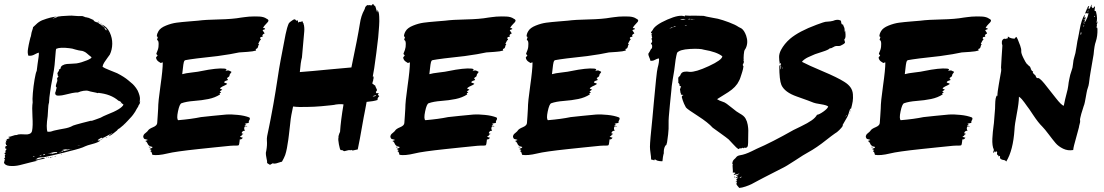

<svg xmlns="http://www.w3.org/2000/svg" viewBox="-33 -748 5463 950"><path d="M461 -634.3Q461.9 -636.2 459 -636.2Q460 -635.2 461 -634.3ZM418.1 -657.1Q419 -656.2 420 -656.2Q420 -657.1 418.1 -657.1ZM424.8 -652.4Q423.8 -653.3 422.9 -654.3Q423.8 -653.3 424.8 -652.4ZM440 -642.9 438.1 -643.8Q438.1 -643.8 440 -642.9ZM459 -637.1H457.1Q457.1 -637.1 459 -636.2ZM427.6 -652.4H426.7Q426.7 -652.4 427.6 -651.4ZM408.6 -660Q406.7 -661.9 405.7 -661Q406.7 -661 408.6 -660ZM661 -243.8H661.9Q661.9 -244.8 661.9 -245.7ZM662.9 -248.6Q662.9 -248.6 662.9 -246.7H661.9ZM562.9 -240Q562.9 -239 566.7 -235.7Q570.5 -232.4 570.5 -231.4Q569.5 -232.4 567.1 -234.8Q564.8 -237.1 563.8 -237.1ZM486.7 -607.6Q487.6 -607.6 486.7 -608.6Q486.7 -608.6 486.7 -607.6ZM489.5 -607.6Q486.7 -607.6 486.7 -610.5Q488.6 -609.5 489.5 -607.6ZM457.1 -637.1H455.2Q454.3 -638.1 453.3 -639Q452.4 -640 451.4 -641Q458.1 -641 457.1 -637.1ZM493.3 -601.9Q490.5 -601.9 491.4 -604.8Q494.3 -603.8 493.3 -601.9ZM491.4 -605.7Q491.4 -605.7 490.5 -605.7L489.5 -606.7Q489.5 -604.8 491.4 -605.7ZM221 30.5H221.9V28.6Q219 28.6 213.3 30.5Q216.2 34.3 221 30.5ZM227.6 27.6Q227.6 27.6 226.7 28.6V29.5Q228.6 29.5 229.5 29.5V28.6Q228.6 27.6 227.6 27.6ZM206.7 30.5Q206.7 30.5 205.7 30.5Q204.8 31.4 204.8 32.4Q204.8 32.4 210.5 31.4V30.5Q209.5 29.5 208.6 30Q207.6 30.5 206.7 30.5ZM241.9 26.7Q237.1 27.6 236.2 25.7Q241 25.7 244.8 23.8L242.9 24.8ZM268.6 18.1Q273.3 18.1 274.3 17.1L271.4 16.2ZM468.6 -630.5 469.5 -629.5Q471.4 -628.6 471.4 -626.7Q469.5 -626.7 468.6 -630.5ZM464.8 -632.4Q469.5 -632.4 468.6 -630.5Q465.7 -628.6 464.8 -632.4ZM442.9 -641.9Q442.9 -641.9 443.8 -641ZM195.2 32.4Q196.2 33.3 198.6 32.4Q201 31.4 201.9 31.4Q201 30.5 199 30.5Q196.2 32.4 195.2 32.4ZM441 -642.9Q441 -642.9 442.9 -641.9ZM460 -55.2Q479 -64.8 480 -63.8Q469.5 -57.1 460 -55.2ZM488.6 -64.8Q494.3 -70.5 499 -70.5Q495.2 -66.7 488.6 -64.8ZM560 -110.5 561 -111.4H559Q559 -111.4 559 -110.5ZM582.9 -129.5Q582.9 -130.5 583.8 -130.5Q583.8 -130.5 582.9 -129.5ZM587.6 -133.3H588.6Q588.6 -134.3 587.6 -134.3ZM579 -124.8Q579 -125.7 579 -126.7H578.1Q578.1 -126.7 579 -124.8ZM584.8 -131.4H585.7Q585.7 -131.4 585.7 -132.4ZM-8.6 12.4Q-15.2 11.4 -7.6 7.6Q-5.7 6.7 -3.8 5.7Q-4.8 3.8 -5.7 5.7Q-6.7 0 -6.2 -1.4Q-5.7 -2.9 -3.3 -6.2Q-1 -9.5 0 -11.4Q-1 -12.4 -3.8 -11.4Q-3.8 -11.4 -3.8 -12.4Q-3.8 -13.3 -4.8 -13.3Q-6.7 -13.3 -8.6 -16.2Q-3.8 -19 -7.6 -21.9Q1 -26.7 1.9 -30.5H-2.9Q-3.8 -38.1 -4.8 -38.1Q-6.7 -41 -5.7 -42.4Q-4.8 -43.8 -1.9 -42.9Q-1.9 -45.7 -4.8 -52.4Q-1.9 -52.4 0 -52.9Q1.9 -53.3 2.9 -55.2Q-1 -57.1 -1 -59Q0 -59 4.8 -60.5Q9.5 -61.9 12.4 -63.3Q15.2 -64.8 16.2 -65.7Q7.6 -67.6 9.5 -71.4Q15.2 -70.5 29 -75.7Q42.9 -81 49.5 -80Q57.1 -83.8 70 -83.8Q82.9 -83.8 93.8 -82.9Q104.8 -81.9 114.3 -86.2Q123.8 -90.5 125.7 -101Q130.5 -124.8 127.6 -171.4Q124.8 -218.1 128.6 -241Q126.7 -253.3 129.5 -287.6Q132.4 -321.9 138.1 -355.2Q143.8 -388.6 148.6 -397.1Q149.5 -409.5 152.9 -431Q156.2 -452.4 158.1 -467.1Q160 -481.9 159 -487.6Q151.4 -485.7 141.9 -480.5Q132.4 -475.2 125.2 -473.3Q118.1 -471.4 107.6 -472.4Q104.8 -479 104.3 -487.6Q103.8 -496.2 105.7 -506.7Q107.6 -517.1 109 -525.7Q110.5 -534.3 113.3 -545.2Q116.2 -556.2 117.1 -561Q120 -566.7 121.4 -577.1Q122.9 -587.6 124.8 -592.4Q131.4 -611.4 130.5 -613.3Q134.3 -616.2 143.3 -625.2Q152.4 -634.3 159.5 -639Q166.7 -643.8 175.2 -647.6Q222.9 -665.7 249.5 -665.7Q241.9 -664.8 226.7 -656.2Q230.5 -656.2 241 -660Q251.4 -663.8 252.4 -665.7Q264.8 -668.6 309.5 -670.5Q319 -671.4 338.6 -669.5Q358.1 -667.6 369.5 -668.6Q375.2 -669.5 383.8 -665.2Q392.4 -661 398.1 -661.9V-661Q402.9 -661.9 430.5 -648.6Q428.6 -645.7 435.7 -641.9Q442.9 -638.1 447.6 -637.1Q447.6 -638.1 446.2 -639Q444.8 -640 443.8 -641Q446.7 -639 453.8 -633.8Q461 -628.6 465.7 -625.7L466.7 -627.6Q467.6 -621.9 471.9 -621.4Q476.2 -621 476.2 -618.1Q476.2 -618.1 473.3 -618.1Q476.2 -617.1 482.9 -610Q489.5 -602.9 489.5 -600Q489.5 -600 488.6 -600Q490.5 -600 492.4 -597.1Q492.4 -599 492.4 -601Q493.3 -601 498.1 -597.1Q494.3 -604.8 483.8 -614.3Q483.8 -614.3 483.8 -613.3Q483.8 -612.4 482.9 -612.4Q484.8 -613.3 486.7 -610.5Q486.7 -610.5 484.8 -609.5L483.8 -610.5L482.9 -612.4Q481 -611.4 479 -613.3Q480 -613.3 480 -615.2L481.9 -613.3Q481.9 -614.3 481.9 -615.2Q481.9 -615.2 481.9 -615.2H482.9Q482.9 -615.2 481.9 -616.2Q481.9 -616.2 481 -616.2Q480 -615.2 478.1 -615.7Q476.2 -616.2 476.2 -618.1Q478.1 -618.1 481 -616.2Q474.3 -621.9 471.4 -626.7Q497.1 -615.2 510 -587.6Q522.9 -560 522.4 -531Q521.9 -501.9 510.5 -478.1Q506.7 -472.4 498.1 -461Q489.5 -449.5 482.9 -439Q476.2 -428.6 474.3 -418.1Q483.8 -410.5 506.7 -401.9Q529.5 -393.3 546.7 -385.7Q581.9 -367.6 601.9 -350.5Q617.1 -338.1 623.8 -331.9Q630.5 -325.7 640 -312.9Q649.5 -300 653.3 -287.6Q658.1 -274.3 659 -266.7Q660 -259 659 -252.4Q658.1 -245.7 658.1 -241.9H660Q660 -238.1 657.1 -233.3Q654.3 -228.6 652.4 -225.7Q650.5 -222.9 651.4 -221.9Q647.6 -217.1 643.3 -209Q639 -201 635.7 -195.2Q632.4 -189.5 625.2 -180Q618.1 -170.5 609.5 -161.9L599 -150.5Q588.6 -139 574.3 -126.2Q560 -113.3 552.4 -109.5L551.4 -108.6Q547.6 -105.7 546.7 -102.9Q520 -80 504.8 -73.3Q506.7 -79 514.3 -81L508.6 -80Q522.9 -87.6 524.8 -90.5Q518.1 -87.6 507.1 -81.4Q496.2 -75.2 486.2 -70Q476.2 -64.8 468.6 -63.8Q472.4 -62.9 472.4 -66.7Q463.8 -65.7 450.5 -55.2Q453.3 -55.2 458.1 -55.2V-54.3Q452.4 -55.2 449.5 -49.5Q459 -53.3 463.8 -53.3V-52.4Q452.4 -42.9 424.8 -35.7Q397.1 -28.6 387.6 -23.8Q370.5 -14.3 310.5 0Q295.2 4.8 235.7 18.6Q176.2 32.4 176.2 30.5Q156.2 29.5 146.7 39Q143.8 39 142.9 39V40Q151.4 41.9 167.1 36.7Q182.9 31.4 190.5 34.3Q182.9 39 165.2 41.4Q147.6 43.8 141 46.7Q156.2 46.7 156.2 47.6Q147.6 47.6 119 55.2Q90.5 62.9 64.8 69Q39 75.2 14.8 72.9Q-9.5 70.5 -13.3 56.2Q-12.4 54.3 -11.9 51.9Q-11.4 49.5 -11 48.1Q-10.5 46.7 -10 43.8Q-9.5 41 -8.6 39Q-10.5 39 -12.4 38.1Q-12.4 36.2 -11 34.8Q-9.5 33.3 -8.6 31.9Q-7.6 30.5 -6.7 30.5Q-11.4 29.5 -7.6 26.7Q-12.4 21.9 -4.8 16.2Q-10.5 16.2 -8.6 12.4ZM504.8 -585.7Q504.8 -586.7 502.9 -588.6Q502.9 -585.7 504.8 -585.7ZM-5.7 2.9Q-4.8 3.8 -3.8 3.8ZM-3.8 1Q-2.9 1 -2.9 1.9Q-2.9 1.9 -3.8 1ZM96.2 45.7V44.8Q98.1 43.8 99 44.8Q98.1 46.7 96.2 45.7ZM109.5 43.8V42.9Q110.5 41.9 110.5 42.9Q111.4 44.8 109.5 43.8ZM116.2 49.5V48.6L121 49.5Q119 50.5 116.2 49.5ZM123.8 41Q122.9 42.9 121 43.8Q118.1 42.9 119 40ZM119 27.6Q121 26.7 123.8 26.7Q121.9 28.6 119 27.6ZM124.8 41Q125.7 41 129.5 40Q129.5 40 134.3 39Q136.2 40 136.2 41Q127.6 48.6 124.8 41ZM129.5 26.7Q136.2 28.6 138.1 23.8Q136.2 24.8 133.3 24.8Q129.5 25.7 129.5 26.7ZM138.1 41V39H141Q141 41 138.1 41ZM160 21.9Q154.3 23.8 152.4 23.8Q155.2 20 160 21ZM163.8 22.9Q165.7 21.9 169 21Q172.4 20 174.3 18.1Q164.8 18.1 162.9 22.9ZM458.1 -291.4 455.2 -292.4Q456.2 -291.4 458.1 -290.5ZM352.4 -666.7Q357.1 -667.6 361 -666.7Q357.1 -663.8 352.4 -665.7ZM307.6 -667.6Q313.3 -669.5 317.1 -668.6V-667.6Q312.4 -667.6 307.6 -667.6ZM295.2 -665.7Q298.1 -670.5 304.8 -668.6Q301.9 -663.8 295.2 -665.7ZM291.4 -667.6Q292.4 -668.6 293.3 -667.6Q293.3 -665.7 291.4 -666.7ZM281 -665.7H282.9Q281 -661 276.2 -664.8Q277.1 -664.8 278.6 -665.2Q280 -665.7 281 -665.7ZM269.5 -664.8 271.4 -663.8Q270.5 -663.8 269.5 -662.9ZM220 -654.3 225.7 -655.2Q225.7 -654.3 221.9 -653.3Q218.1 -652.4 217.1 -653.3ZM181 20Q181.9 19 183.8 19Q185.7 19 187.6 19Q190.5 18.1 190.5 17.1Q182.9 11.4 180 20ZM192.4 16.2Q191.4 16.2 190.5 15.2Q194.3 13.3 199 14.3Q196.2 16.2 192.4 16.2ZM245.7 7.6Q244.8 9.5 241.9 9.5Q245.7 10.5 249.5 7.6V6.7Q251.4 6.7 250.5 5.7Q240 0 201.9 14.3Q216.2 10.5 223.8 11.4Q223.8 12.4 223.8 13.3Q226.7 13.3 235.7 10.5Q244.8 7.6 245.7 7.6ZM218.1 7.6Q219 3.8 225.7 5.7Q222.9 8.6 218.1 7.6ZM237.1 2.9Q237.1 1 240 1.9ZM254.3 4.8Q257.1 4.8 259 5.7L258.1 6.7Q257.1 7.6 256.2 7.6Q255.2 7.6 254.3 4.8ZM254.3 0Q260 -3.8 265.7 -2.9V-1.9Q263.8 -1.9 260.5 -0.5Q257.1 1 254.3 0ZM256.2 3.8Q256.2 -1 266.7 0Q263.8 5.7 256.2 3.8ZM261 5.7Q261.9 5.7 262.9 5.7L263.8 6.7Q263.8 6.7 267.6 3.8Q263.8 2.9 261 5.7ZM285.7 -6.7Q285.7 -5.7 281 -3.3Q276.2 -1 271.9 0.5Q267.6 1.9 266.7 2.9Q269.5 2.9 279 1.9Q280 0 276.2 0Q294.3 -1.9 296.2 -3.8H298.1Q314.3 -7.6 315.2 -8.6Q311.4 -9.5 308.6 -9.5Q308.6 -8.6 310.5 -8.6Q306.7 -9.5 301.4 -8.1Q296.2 -6.7 292.4 -5.7Q288.6 -4.8 287.6 -4.8Q287.6 -4.8 293.3 -6.7Q299 -8.6 300 -10.5Q282.9 -9.5 271.4 -3.8Q273.3 -3.8 278.1 -5.2Q282.9 -6.7 285.7 -6.7ZM317.1 -8.6Q320 -9.5 321 -10.5Q318.1 -11.4 316.2 -9.5Q317.1 -9.5 317.1 -8.6ZM329.5 -14.3Q326.7 -11.4 322.9 -12.4Q325.7 -16.2 329.5 -14.3ZM329.5 -18.1Q327.6 -17.1 326.7 -18.1Q327.6 -20 329.5 -19ZM335.2 -19H333.3Q334.3 -21.9 337.1 -21Q336.2 -20 335.2 -19ZM346.7 -19Q343.8 -17.1 341 -18.1Q342.9 -21 346.7 -20ZM365.7 -28.6Q362.9 -28.6 357.6 -27.1Q352.4 -25.7 350.5 -25.7Q352.4 -25.7 354.8 -25.7Q357.1 -25.7 360.5 -27.1Q363.8 -28.6 365.7 -28.6ZM380 -32.4Q375.2 -29.5 370.5 -30.5Q374.3 -34.3 380 -32.4ZM388.6 -31.4H386.7Q387.6 -34.3 389.5 -32.4ZM400 -35.2H399Q399 -37.1 401 -37.1Q401 -37.1 401 -37.1ZM405.7 -41H403.8Q404.8 -43.8 408.6 -42.9Q407.6 -42.9 405.7 -41ZM420 -41.9Q419 -41.9 417.1 -41Q415.2 -40 413.3 -41Q413.3 -41.9 415.2 -42.9Q412.4 -41.9 412.4 -44.8Q414.3 -44.8 418.1 -44.8Q417.1 -43.8 416.2 -43.8Q418.1 -43.8 421 -43.8ZM424.8 -46.7Q423.8 -47.6 421 -44.8Q422.9 -44.8 424.8 -46.7ZM433.3 -49.5 430.5 -47.6Q430.5 -47.6 431.4 -49.5Q428.6 -47.6 425.7 -47.6Q427.6 -49.5 429.5 -49.5Q431.4 -49.5 433.3 -50.5Q435.2 -51.4 436.2 -52.4Q438.1 -51.4 440 -51.4Q435.2 -49.5 433.3 -49.5ZM497.1 -181Q568.6 -208.6 578.1 -230.5Q575.2 -231.4 564.8 -241.9Q565.7 -241.9 566.7 -241.9Q563.8 -244.8 561 -246.7H560Q558.1 -247.6 556.7 -248.6Q555.2 -249.5 553.3 -249.5Q515.2 -282.9 451.4 -288.6Q452.4 -287.6 452.4 -286.7Q443.8 -289.5 428.1 -292.4Q412.4 -295.2 404.8 -298.1Q395.2 -301 380 -298.6Q364.8 -296.2 352.4 -290.5Q342.9 -291.4 323.8 -287.6Q304.8 -283.8 289 -279.5Q273.3 -275.2 258.1 -274.8Q242.9 -274.3 241 -281.9Q241 -281.9 241 -282.9Q241 -283.8 241.9 -284.8Q241 -285.7 240 -285.7Q239 -285.7 238.1 -286.7Q240 -287.6 241.9 -293.3Q243.8 -299 245.2 -306.2Q246.7 -313.3 247.6 -315.2Q244.8 -316.2 243.8 -319Q242.9 -321.9 243.8 -325.7Q244.8 -329.5 245.7 -332.9Q246.7 -336.2 248.1 -340Q249.5 -343.8 249.5 -345.7Q251.4 -345.7 251.4 -347.6Q249.5 -348.6 249.5 -349.5Q250.5 -350.5 251.4 -351.4Q248.6 -352.4 249.5 -355.2Q251.4 -357.1 252.4 -357.1Q247.6 -359 248.6 -361Q249.5 -362.9 253.3 -365.7L256.2 -369.5Q254.3 -371.4 251.4 -377.1Q253.3 -378.1 253.3 -379Q249.5 -382.9 252.4 -388.6Q255.2 -394.3 259 -399Q258.1 -401.9 258.1 -402.9Q258.1 -403.8 261.9 -405.7L266.7 -408.6Q266.7 -419 276.7 -424.8Q286.7 -430.5 298.1 -431.4Q309.5 -432.4 325.2 -432.9Q341 -433.3 345.7 -434.3Q369.5 -438.1 397.1 -449.5Q398.1 -449.5 403.8 -452.4Q409.5 -455.2 414.3 -458.1Q419 -461 420 -464.8Q416.2 -467.6 408.1 -474.3Q400 -481 395.2 -485.2Q390.5 -489.5 381.9 -493.3Q373.3 -497.1 366.7 -497.1Q357.1 -498.1 340 -502.9Q323.8 -508.6 310.5 -509.5Q264.8 -515.2 245.7 -506.7Q243.8 -505.7 242.9 -495.2Q242.9 -493.3 237.1 -426.7Q235.2 -405.7 226.2 -359Q217.1 -312.4 217.1 -306.7L215.2 -294.3Q213.3 -282.9 211.4 -266.2Q209.5 -249.5 209.5 -240Q205.7 -229.5 204.8 -204.3Q203.8 -179 202.9 -173.3Q194.3 -116.2 201.9 -96.2Q207.6 -96.2 211.4 -96.2Q215.2 -96.2 216.7 -96.7Q218.1 -97.1 220.5 -97.6Q222.9 -98.1 224.3 -98.6Q225.7 -99 229.5 -100.5Q233.3 -101.9 239 -102.9Q247.6 -104.8 261.4 -107.6Q275.2 -110.5 284.8 -111.9Q294.3 -113.3 306.7 -117.1Q319 -121 328.6 -126.7Q335.2 -129.5 374.8 -140Q414.3 -150.5 416.2 -150.5Q420 -148.6 441.4 -157.1Q462.9 -165.7 464.8 -165.7Q476.2 -172.4 497.1 -181ZM256.2 -358.1Q253.3 -358.1 252.4 -359Q255.2 -359 256.2 -358.1Z M1268.6 -609.5Q1278.1 -609.5 1279 -604.8Q1279 -603.8 1276.7 -602.9Q1274.3 -601.9 1271 -601Q1267.6 -600 1266.7 -599Q1265.7 -598.1 1271.4 -590.5Q1278.1 -582.9 1274.3 -581Q1269.5 -581 1264.8 -573.3Q1267.6 -569.5 1266.7 -567.6Q1265.7 -565.7 1263.3 -565.7Q1261 -565.7 1257.6 -564.8Q1254.3 -563.8 1253.3 -561.9H1257.1L1255.2 -560L1253.3 -557.1Q1254.3 -556.2 1255.7 -556.2Q1257.1 -556.2 1258.1 -552.4Q1252.4 -548.6 1244.8 -531.4L1249.5 -528.6Q1245.7 -526.7 1244.8 -521Q1243.8 -515.2 1241.4 -511Q1239 -506.7 1232.4 -505.7Q1232.4 -501.9 1234.3 -498.1Q1220 -493.3 1191.4 -491.4Q1162.9 -489.5 1150.5 -488.6Q1112.4 -480 1042.9 -470.5Q1026.7 -468.6 996.2 -465.2Q965.7 -461.9 941.9 -459Q918.1 -456.2 907.6 -454.3Q903.8 -453.3 896.2 -452.4Q888.6 -451.4 884.8 -450.5Q881 -449.5 879 -446.7Q874.3 -441 868.6 -381Q883.8 -385.7 917.6 -389.5Q951.4 -393.3 961.9 -396.2Q1041 -412.4 1078.1 -408.6Q1090.5 -406.7 1086.7 -401Q1084.8 -398.1 1081.9 -396.2Q1097.1 -402.9 1104.8 -396.2Q1111.4 -394.3 1111.9 -392.4Q1112.4 -390.5 1110 -388.1Q1107.6 -385.7 1105.2 -381.9Q1102.9 -378.1 1102.9 -375.2Q1102.9 -371.4 1100 -369Q1097.1 -366.7 1094.8 -365.2Q1092.4 -363.8 1090.5 -361.9Q1088.6 -360 1091.4 -359Q1097.1 -352.4 1093.3 -351.4Q1089.5 -350.5 1082.9 -347.6Q1076.2 -344.8 1076.2 -340Q1078.1 -338.1 1085.7 -336.2Q1093.3 -334.3 1089.5 -331.4Q1084.8 -327.6 1067.6 -320Q1056.2 -313.3 1055.7 -311Q1055.2 -308.6 1066.7 -304.8L1061 -300Q1060 -300 1058.1 -298.6Q1056.2 -297.1 1054.3 -296.2Q1054.3 -295.2 1057.6 -293.3Q1061 -291.4 1061 -289.5Q1060 -289.5 1058.6 -289Q1057.1 -288.6 1055.2 -287.6L1053.3 -286.7Q1054.3 -284.8 1055.2 -282.9Q1056.2 -281.9 1056.2 -281Q1031.4 -264.8 998.6 -258.1Q965.7 -251.4 927.1 -248.6Q888.6 -245.7 864.8 -237.1Q855.2 -233.3 847.6 -196.7Q840 -160 848.6 -153.3Q915.2 -159 961 -168.6Q970.5 -169.5 1019 -174.8Q1067.6 -180 1088.1 -181.4Q1108.6 -182.9 1142.9 -179.5Q1177.1 -176.2 1201 -166.7Q1203.8 -163.8 1203.3 -160Q1202.9 -156.2 1201 -153.8Q1199 -151.4 1198.1 -147.6Q1197.1 -143.8 1198.1 -140Q1181 -137.1 1178.1 -135.2Q1181.9 -134.3 1185.7 -133.3Q1184.8 -132.4 1181.9 -131.4Q1176.2 -127.6 1176.7 -127.1Q1177.1 -126.7 1182.4 -125.7Q1187.6 -124.8 1191.4 -123.8Q1188.6 -121.9 1179 -122.9Q1171.4 -113.3 1179 -101Q1166.7 -101.9 1162.9 -90.5Q1162.9 -88.6 1163.3 -88.1Q1163.8 -87.6 1166.7 -87.1Q1169.5 -86.7 1171.4 -85.7Q1171.4 -84.8 1166.7 -82.9Q1161.9 -81 1162.9 -77.1L1155.2 -72.4L1154.3 -70.5Q1157.1 -70.5 1161 -68.6Q1166.7 -66.7 1168.6 -66.7L1167.6 -65.7Q1162.9 -57.1 1153.3 -58.1Q1153.3 -54.3 1152.4 -48.6Q1150.5 -32.4 1148.6 -30Q1146.7 -27.6 1136.2 -27.6Q1132.4 -27.6 1123.8 -27.6Q1115.2 -27.6 1106.7 -26.7Q1079 -23.8 1026.7 -18.6Q974.3 -13.3 949.5 -10.5Q832.4 1.9 795.2 11.4Q747.6 22.9 721 18.1Q720 17.1 719.5 13.3Q719 9.5 717.1 5.7Q715.2 1.9 711.4 1Q710.5 -1.9 717.1 -5.7Q716.2 -6.7 711.9 -8.1Q707.6 -9.5 707.1 -10Q706.7 -10.5 708.1 -11.4Q709.5 -12.4 711.9 -13.3Q714.3 -14.3 716.7 -15.2Q719 -16.2 720.5 -17.6Q721.9 -19 721 -21Q711.4 -22.9 705.7 -26.7Q700 -30.5 698.6 -34.8Q697.1 -39 693.8 -43.8Q690.5 -48.6 686.7 -49.5Q684.8 -50.5 688.6 -51.4Q690.5 -52.4 693.3 -53.3Q699 -55.2 698.1 -55.2Q697.1 -57.1 689 -58.6Q681 -60 680 -61.9Q674.3 -69.5 676.2 -75.7Q678.1 -81.9 681.4 -85.2Q684.8 -88.6 691 -93.3Q697.1 -98.1 700 -102.9Q704.8 -110.5 724.3 -118.6Q743.8 -126.7 744.8 -139Q744.8 -145.7 747.1 -172.4Q749.5 -199 749.5 -210.5Q749.5 -244.8 761 -323.8Q772.4 -402.9 772.4 -439Q770.5 -440 766.2 -437.6Q761.9 -435.2 761 -437.1Q753.3 -441.9 750 -444.3Q746.7 -446.7 743.3 -451.4Q740 -456.2 739 -462.9Q739 -464.8 742.9 -468.6Q746.7 -472.4 746.7 -474.3L744.8 -476.2Q742.9 -477.1 741.4 -479.5Q740 -481.9 741 -483.8L747.6 -501Q752.4 -514.3 751.9 -531.4Q751.4 -548.6 744.8 -549.5Q743.8 -550.5 744.3 -552.4Q744.8 -554.3 746.2 -558.6Q747.6 -562.9 747.6 -563.8Q747.6 -565.7 745.2 -566.7Q742.9 -567.6 742.9 -569.5Q743.8 -581.9 751.4 -594.3Q761 -610.5 788.1 -621.4Q815.2 -632.4 840 -635.7Q864.8 -639 901 -641.9Q937.1 -644.8 946.7 -645.7Q982.9 -650.5 1050.5 -651.9Q1118.1 -653.3 1160 -661Q1167.6 -661.9 1177.6 -663.3Q1187.6 -664.8 1199.5 -665.7Q1211.4 -666.7 1224.8 -666.7Q1238.1 -666.7 1249.5 -666.2Q1261 -665.7 1270.5 -662.9Q1280 -660 1284.8 -656.2Q1293.3 -652.4 1294.8 -648.6Q1296.2 -644.8 1292.9 -640Q1289.5 -635.2 1284.8 -631Q1280 -626.7 1275.2 -620.5Q1270.5 -614.3 1268.6 -609.5ZM712.4 -20Q709.5 -21.9 706.7 -21.9Q703.8 -21.9 702.9 -21Q702.9 -20 703.8 -19Q704.8 -18.1 705.7 -19Q711.4 -19 712.4 -20Z M1843.8 -272.4Q1833.3 -262.9 1835.2 -253.3Q1815.2 -246.7 1781 -243.8Q1779 -233.3 1776.2 -217.6Q1773.3 -201.9 1770.5 -187.6Q1767.6 -173.3 1766.7 -168.6Q1743.8 -37.1 1737.1 -8.6Q1735.2 -8.6 1727.6 -6.7Q1720 -4.8 1714.8 -3.8Q1709.5 -2.9 1707.6 -4.8Q1706.7 -7.6 1705.7 -6.2Q1704.8 -4.8 1703.8 -4.8Q1702.9 -4.8 1700 -4.8Q1695.2 -5.7 1690.5 -4.8Q1685.7 -3.8 1679 -1.9Q1672.4 0 1670.5 0Q1668.6 0 1665.2 -2.4Q1661.9 -4.8 1660.5 -5.2Q1659 -5.7 1656.2 -5.2Q1653.3 -4.8 1652.4 -5.7Q1648.6 -8.6 1643.8 -33.8Q1639 -59 1641.9 -67.6Q1641 -71.4 1642.9 -78.1Q1644.8 -83.8 1646.7 -89.5L1649.5 -95.2Q1653.3 -153.3 1666.7 -231.4Q1661 -231.4 1659 -232.4Q1657.1 -232.4 1653.3 -232.4Q1649.5 -232.4 1643.8 -232.4Q1638.1 -232.4 1633.3 -231.4Q1628.6 -230.5 1626.7 -230.5Q1626.7 -229.5 1604.3 -227.1Q1581.9 -224.8 1556.7 -222.4Q1531.4 -220 1521.9 -220Q1513.3 -220 1490.5 -219Q1467.6 -218.1 1450 -218.6Q1432.4 -219 1417.1 -221Q1411.4 -196.2 1408.6 -179Q1405.7 -165.7 1401.9 -127.6Q1398.1 -89.5 1396.2 -78.1Q1396.2 -76.2 1393.3 -55.7Q1390.5 -35.2 1386.7 -15.2Q1382.9 4.8 1378.1 19Q1373.3 32.4 1361.9 52.4Q1361 51.4 1351.9 54.8Q1342.9 58.1 1333.3 60.5Q1323.8 62.9 1315.2 60Q1315.2 61 1309.5 63.8Q1303.8 66.7 1302.9 67.6Q1301 65.7 1295.7 63.3Q1290.5 61 1289 58.1Q1287.6 55.2 1288.6 49.5Q1287.6 45.7 1286.2 38.1Q1284.8 30.5 1284.3 27.6Q1283.8 24.8 1282.9 19Q1281.9 13.3 1282.4 8.1Q1282.9 2.9 1284.8 -3.8Q1289.5 -30.5 1287.6 -52.4Q1286.7 -61.9 1289 -75.2Q1291.4 -88.6 1295.2 -105.2Q1299 -121.9 1300 -128.6Q1301.9 -138.1 1306.2 -160Q1310.5 -181.9 1314.3 -203.3Q1318.1 -224.8 1320 -234.3Q1328.6 -283.8 1330.5 -296.2Q1331.4 -299 1340 -356.7Q1348.6 -414.3 1355.2 -448.6L1380 -578.1L1387.6 -609.5Q1393.3 -627.6 1395.7 -631.9Q1398.1 -636.2 1405.7 -641.9Q1419 -652.4 1424.8 -652.4Q1427.6 -652.4 1430 -649Q1432.4 -645.7 1434.3 -645.7Q1438.1 -645.7 1440 -647.6L1441 -646.7Q1441 -641 1441.9 -637.1Q1441.9 -636.2 1443.8 -637.1Q1445.7 -638.1 1448.1 -639.5Q1450.5 -641 1451.4 -640Q1453.3 -639 1456.7 -640.5Q1460 -641.9 1461.9 -642.4Q1463.8 -642.9 1464.8 -641Q1464.8 -636.2 1467.6 -633.3Q1470.5 -630.5 1469.5 -626.7Q1470.5 -625.7 1471 -623.3Q1471.4 -621 1472.4 -612.4Q1473.3 -603.8 1472.4 -592.4Q1466.7 -532.4 1461 -463.8Q1454.3 -440 1450.5 -391.4Q1502.9 -395.2 1600.5 -404.8Q1698.1 -414.3 1705.7 -414.3Q1737.1 -563.8 1747.6 -630.5Q1753.3 -670.5 1769.5 -699Q1772.4 -704.8 1773.3 -709.5Q1774.3 -715.2 1783.8 -722.9Q1784.8 -723.8 1786.2 -722.4Q1787.6 -721 1788.6 -721.9Q1790.5 -722.9 1793.8 -722.9Q1797.1 -722.9 1800.5 -721.9Q1803.8 -721 1806.2 -721.9Q1808.6 -722.9 1809.5 -724.8V-727.6Q1815.2 -730.5 1818.1 -719Q1819 -719 1821.9 -721Q1824.8 -717.1 1832.4 -688.6L1834.3 -687.6Q1834.3 -689.5 1833.8 -693.3Q1833.3 -697.1 1833.3 -698.1Q1838.1 -695.2 1840.5 -686.7Q1842.9 -678.1 1843.3 -665.7Q1843.8 -653.3 1843.8 -643.3Q1843.8 -633.3 1842.9 -621.4Q1841.9 -609.5 1841.9 -607.6Q1841 -578.1 1829 -485.7Q1817.1 -393.3 1811.4 -369.5Q1815.2 -369.5 1815.7 -368.6Q1816.2 -367.6 1815.7 -365.7Q1815.2 -363.8 1814.8 -362.4Q1814.3 -361 1815.2 -357.1Q1813.3 -355.2 1813.3 -352.9Q1813.3 -350.5 1812.4 -350.5Q1814.3 -349.5 1813.3 -347.6Q1812.4 -345.7 1811 -343.8Q1809.5 -341.9 1812.4 -340Q1808.6 -338.1 1807.6 -338.1Q1807.6 -337.1 1807.6 -336.2Q1809.5 -336.2 1814.8 -330.5Q1820 -324.8 1822.9 -325.7Q1823.8 -321.9 1825.7 -317.6Q1827.6 -313.3 1828.6 -311.4Q1829.5 -309.5 1831 -306.7Q1832.4 -303.8 1831.9 -302.4Q1831.4 -301 1831.4 -299L1826.7 -293.3L1827.6 -289.5Q1828.6 -285.7 1831 -286.7Q1833.3 -287.6 1840 -287.6Q1841 -284.8 1838.6 -282.4Q1836.2 -280 1837.1 -277.1Q1839 -278.1 1843.8 -272.4ZM1825.7 -273.3Q1829.5 -276.2 1827.6 -276.2H1824.8Q1815.2 -275.2 1810.5 -270.5L1820 -271.4Z M2491.4 -609.5Q2501 -609.5 2501.9 -604.8Q2501.9 -603.8 2499.5 -602.9Q2497.1 -601.9 2493.8 -601Q2490.5 -600 2489.5 -599Q2488.6 -598.1 2494.3 -590.5Q2501 -582.9 2497.1 -581Q2492.4 -581 2487.6 -573.3Q2490.5 -569.5 2489.5 -567.6Q2488.6 -565.7 2486.2 -565.7Q2483.8 -565.7 2480.5 -564.8Q2477.1 -563.8 2476.2 -561.9H2480L2478.1 -560L2476.2 -557.1Q2477.1 -556.2 2478.6 -556.2Q2480 -556.2 2481 -552.4Q2475.2 -548.6 2467.6 -531.4L2472.4 -528.6Q2468.6 -526.7 2467.6 -521Q2466.7 -515.2 2464.3 -511Q2461.9 -506.7 2455.2 -505.7Q2455.2 -501.9 2457.1 -498.1Q2442.9 -493.3 2414.3 -491.4Q2385.7 -489.5 2373.3 -488.6Q2335.2 -480 2265.7 -470.5Q2249.5 -468.6 2219 -465.2Q2188.6 -461.9 2164.8 -459Q2141 -456.2 2130.5 -454.3Q2126.7 -453.3 2119 -452.4Q2111.4 -451.4 2107.6 -450.5Q2103.8 -449.5 2101.9 -446.7Q2097.1 -441 2091.4 -381Q2106.7 -385.7 2140.5 -389.5Q2174.3 -393.3 2184.8 -396.2Q2263.8 -412.4 2301 -408.6Q2313.3 -406.7 2309.5 -401Q2307.6 -398.1 2304.8 -396.2Q2320 -402.9 2327.6 -396.2Q2334.3 -394.3 2334.8 -392.4Q2335.2 -390.5 2332.9 -388.1Q2330.5 -385.7 2328.1 -381.9Q2325.7 -378.1 2325.7 -375.2Q2325.7 -371.4 2322.9 -369Q2320 -366.7 2317.6 -365.2Q2315.2 -363.8 2313.3 -361.9Q2311.4 -360 2314.3 -359Q2320 -352.4 2316.2 -351.4Q2312.4 -350.5 2305.7 -347.6Q2299 -344.8 2299 -340Q2301 -338.1 2308.6 -336.2Q2316.2 -334.3 2312.4 -331.4Q2307.6 -327.6 2290.5 -320Q2279 -313.3 2278.6 -311Q2278.1 -308.6 2289.5 -304.8L2283.8 -300Q2282.9 -300 2281 -298.6Q2279 -297.1 2277.1 -296.2Q2277.1 -295.2 2280.5 -293.3Q2283.8 -291.4 2283.8 -289.5Q2282.9 -289.5 2281.4 -289Q2280 -288.6 2278.1 -287.6L2276.2 -286.7Q2277.1 -284.8 2278.1 -282.9Q2279 -281.9 2279 -281Q2254.3 -264.8 2221.4 -258.1Q2188.6 -251.4 2150 -248.6Q2111.4 -245.7 2087.6 -237.1Q2078.1 -233.3 2070.5 -196.7Q2062.9 -160 2071.4 -153.3Q2138.1 -159 2183.8 -168.6Q2193.3 -169.5 2241.9 -174.8Q2290.5 -180 2311 -181.4Q2331.4 -182.9 2365.7 -179.5Q2400 -176.2 2423.8 -166.7Q2426.7 -163.8 2426.2 -160Q2425.7 -156.2 2423.8 -153.8Q2421.9 -151.4 2421 -147.6Q2420 -143.8 2421 -140Q2403.8 -137.1 2401 -135.2Q2404.8 -134.3 2408.6 -133.3Q2407.6 -132.4 2404.8 -131.4Q2399 -127.6 2399.5 -127.1Q2400 -126.7 2405.2 -125.7Q2410.5 -124.8 2414.3 -123.8Q2411.4 -121.9 2401.9 -122.9Q2394.3 -113.3 2401.9 -101Q2389.5 -101.9 2385.7 -90.5Q2385.7 -88.6 2386.2 -88.1Q2386.7 -87.6 2389.5 -87.1Q2392.4 -86.7 2394.3 -85.7Q2394.3 -84.8 2389.5 -82.9Q2384.8 -81 2385.7 -77.1L2378.1 -72.4L2377.1 -70.5Q2380 -70.5 2383.8 -68.6Q2389.5 -66.7 2391.4 -66.7L2390.5 -65.7Q2385.7 -57.1 2376.2 -58.1Q2376.2 -54.3 2375.2 -48.6Q2373.3 -32.4 2371.4 -30Q2369.5 -27.6 2359 -27.6Q2355.2 -27.6 2346.7 -27.6Q2338.1 -27.6 2329.5 -26.7Q2301.9 -23.8 2249.5 -18.6Q2197.1 -13.3 2172.4 -10.5Q2055.2 1.9 2018.1 11.4Q1970.5 22.9 1943.8 18.1Q1942.9 17.1 1942.4 13.3Q1941.9 9.5 1940 5.7Q1938.1 1.9 1934.3 1Q1933.3 -1.9 1940 -5.7Q1939 -6.7 1934.8 -8.1Q1930.5 -9.5 1930 -10Q1929.5 -10.5 1931 -11.4Q1932.4 -12.4 1934.8 -13.3Q1937.1 -14.3 1939.5 -15.2Q1941.9 -16.2 1943.3 -17.6Q1944.8 -19 1943.8 -21Q1934.3 -22.9 1928.6 -26.7Q1922.9 -30.5 1921.4 -34.8Q1920 -39 1916.7 -43.8Q1913.3 -48.6 1909.5 -49.5Q1907.6 -50.5 1911.4 -51.4Q1913.3 -52.4 1916.2 -53.3Q1921.9 -55.2 1921 -55.2Q1920 -57.1 1911.9 -58.6Q1903.8 -60 1902.9 -61.9Q1897.1 -69.5 1899 -75.7Q1901 -81.9 1904.3 -85.2Q1907.6 -88.6 1913.8 -93.3Q1920 -98.1 1922.9 -102.9Q1927.6 -110.5 1947.1 -118.6Q1966.7 -126.7 1967.6 -139Q1967.6 -145.7 1970 -172.4Q1972.4 -199 1972.4 -210.5Q1972.4 -244.8 1983.8 -323.8Q1995.2 -402.9 1995.2 -439Q1993.3 -440 1989 -437.6Q1984.8 -435.2 1983.8 -437.1Q1976.2 -441.9 1972.9 -444.3Q1969.5 -446.7 1966.2 -451.4Q1962.9 -456.2 1961.9 -462.9Q1961.9 -464.8 1965.7 -468.6Q1969.5 -472.4 1969.5 -474.3L1967.6 -476.2Q1965.7 -477.1 1964.3 -479.5Q1962.9 -481.9 1963.8 -483.8L1970.5 -501Q1975.2 -514.3 1974.8 -531.4Q1974.3 -548.6 1967.6 -549.5Q1966.7 -550.5 1967.1 -552.4Q1967.6 -554.3 1969 -558.6Q1970.5 -562.9 1970.5 -563.8Q1970.5 -565.7 1968.1 -566.7Q1965.7 -567.6 1965.7 -569.5Q1966.7 -581.9 1974.3 -594.3Q1983.8 -610.5 2011 -621.4Q2038.1 -632.4 2062.9 -635.7Q2087.6 -639 2123.8 -641.9Q2160 -644.8 2169.5 -645.7Q2205.7 -650.5 2273.3 -651.9Q2341 -653.3 2382.9 -661Q2390.5 -661.9 2400.5 -663.3Q2410.5 -664.8 2422.4 -665.7Q2434.3 -666.7 2447.6 -666.7Q2461 -666.7 2472.4 -666.2Q2483.8 -665.7 2493.3 -662.9Q2502.9 -660 2507.6 -656.2Q2516.2 -652.4 2517.6 -648.6Q2519 -644.8 2515.7 -640Q2512.4 -635.2 2507.6 -631Q2502.9 -626.7 2498.1 -620.5Q2493.3 -614.3 2491.4 -609.5ZM1935.2 -20Q1932.4 -21.9 1929.5 -21.9Q1926.7 -21.9 1925.7 -21Q1925.7 -20 1926.7 -19Q1927.6 -18.1 1928.6 -19Q1934.3 -19 1935.2 -20Z M3098.1 -609.5Q3107.6 -609.5 3108.6 -604.8Q3108.6 -603.8 3106.2 -602.9Q3103.8 -601.9 3100.5 -601Q3097.1 -600 3096.2 -599Q3095.2 -598.1 3101 -590.5Q3107.6 -582.9 3103.8 -581Q3099 -581 3094.3 -573.3Q3097.1 -569.5 3096.2 -567.6Q3095.2 -565.7 3092.9 -565.7Q3090.5 -565.7 3087.1 -564.8Q3083.8 -563.8 3082.9 -561.9H3086.7L3084.8 -560L3082.9 -557.1Q3083.8 -556.2 3085.2 -556.2Q3086.7 -556.2 3087.6 -552.4Q3081.9 -548.6 3074.3 -531.4L3079 -528.6Q3075.2 -526.7 3074.3 -521Q3073.3 -515.2 3071 -511Q3068.6 -506.7 3061.9 -505.7Q3061.9 -501.9 3063.8 -498.1Q3049.5 -493.3 3021 -491.4Q2992.4 -489.5 2980 -488.6Q2941.9 -480 2872.4 -470.5Q2856.2 -468.6 2825.7 -465.2Q2795.2 -461.9 2771.4 -459Q2747.6 -456.2 2737.1 -454.3Q2733.3 -453.3 2725.7 -452.4Q2718.1 -451.4 2714.3 -450.5Q2710.5 -449.5 2708.6 -446.7Q2703.8 -441 2698.1 -381Q2713.3 -385.7 2747.1 -389.5Q2781 -393.3 2791.4 -396.2Q2870.5 -412.4 2907.6 -408.6Q2920 -406.7 2916.2 -401Q2914.3 -398.1 2911.4 -396.2Q2926.7 -402.9 2934.3 -396.2Q2941 -394.3 2941.4 -392.4Q2941.9 -390.5 2939.5 -388.1Q2937.1 -385.7 2934.8 -381.9Q2932.4 -378.1 2932.4 -375.2Q2932.4 -371.4 2929.5 -369Q2926.7 -366.7 2924.3 -365.2Q2921.9 -363.8 2920 -361.9Q2918.1 -360 2921 -359Q2926.7 -352.4 2922.9 -351.4Q2919 -350.5 2912.4 -347.6Q2905.7 -344.8 2905.7 -340Q2907.6 -338.1 2915.2 -336.2Q2922.9 -334.3 2919 -331.4Q2914.3 -327.6 2897.1 -320Q2885.7 -313.3 2885.2 -311Q2884.8 -308.6 2896.2 -304.8L2890.5 -300Q2889.5 -300 2887.6 -298.6Q2885.7 -297.1 2883.8 -296.2Q2883.8 -295.2 2887.1 -293.3Q2890.5 -291.4 2890.5 -289.5Q2889.5 -289.5 2888.1 -289Q2886.7 -288.6 2884.8 -287.6L2882.9 -286.7Q2883.8 -284.8 2884.8 -282.9Q2885.7 -281.9 2885.7 -281Q2861 -264.8 2828.1 -258.1Q2795.2 -251.4 2756.7 -248.6Q2718.1 -245.7 2694.3 -237.1Q2684.8 -233.3 2677.1 -196.7Q2669.5 -160 2678.1 -153.3Q2744.8 -159 2790.5 -168.6Q2800 -169.5 2848.6 -174.8Q2897.1 -180 2917.6 -181.4Q2938.1 -182.9 2972.4 -179.5Q3006.7 -176.2 3030.5 -166.7Q3033.3 -163.8 3032.9 -160Q3032.4 -156.2 3030.5 -153.8Q3028.6 -151.4 3027.6 -147.6Q3026.7 -143.8 3027.6 -140Q3010.5 -137.1 3007.6 -135.2Q3011.4 -134.3 3015.2 -133.3Q3014.3 -132.4 3011.4 -131.4Q3005.7 -127.6 3006.2 -127.1Q3006.7 -126.7 3011.9 -125.7Q3017.1 -124.8 3021 -123.8Q3018.1 -121.9 3008.6 -122.9Q3001 -113.3 3008.6 -101Q2996.2 -101.9 2992.4 -90.5Q2992.4 -88.6 2992.9 -88.1Q2993.3 -87.6 2996.2 -87.1Q2999 -86.7 3001 -85.7Q3001 -84.8 2996.2 -82.9Q2991.4 -81 2992.4 -77.1L2984.8 -72.4L2983.8 -70.5Q2986.7 -70.5 2990.5 -68.6Q2996.2 -66.7 2998.1 -66.7L2997.1 -65.7Q2992.4 -57.1 2982.9 -58.1Q2982.9 -54.3 2981.9 -48.6Q2980 -32.4 2978.1 -30Q2976.2 -27.6 2965.7 -27.6Q2961.9 -27.6 2953.3 -27.6Q2944.8 -27.6 2936.2 -26.7Q2908.6 -23.8 2856.2 -18.6Q2803.8 -13.3 2779 -10.5Q2661.9 1.9 2624.8 11.4Q2577.1 22.9 2550.5 18.1Q2549.5 17.1 2549 13.3Q2548.6 9.5 2546.7 5.7Q2544.8 1.9 2541 1Q2540 -1.9 2546.7 -5.7Q2545.7 -6.7 2541.4 -8.1Q2537.1 -9.5 2536.7 -10Q2536.2 -10.5 2537.6 -11.4Q2539 -12.4 2541.4 -13.3Q2543.8 -14.3 2546.2 -15.2Q2548.6 -16.2 2550 -17.6Q2551.4 -19 2550.5 -21Q2541 -22.9 2535.2 -26.7Q2529.5 -30.5 2528.1 -34.8Q2526.7 -39 2523.3 -43.8Q2520 -48.6 2516.2 -49.5Q2514.3 -50.5 2518.1 -51.4Q2520 -52.4 2522.9 -53.3Q2528.6 -55.2 2527.6 -55.2Q2526.7 -57.1 2518.6 -58.6Q2510.5 -60 2509.5 -61.9Q2503.8 -69.5 2505.7 -75.7Q2507.6 -81.9 2511 -85.2Q2514.3 -88.6 2520.5 -93.3Q2526.7 -98.1 2529.5 -102.9Q2534.3 -110.5 2553.8 -118.6Q2573.3 -126.7 2574.3 -139Q2574.3 -145.7 2576.7 -172.4Q2579 -199 2579 -210.5Q2579 -244.8 2590.5 -323.8Q2601.9 -402.9 2601.9 -439Q2600 -440 2595.7 -437.6Q2591.4 -435.2 2590.5 -437.1Q2582.9 -441.9 2579.5 -444.3Q2576.2 -446.7 2572.9 -451.4Q2569.5 -456.2 2568.6 -462.9Q2568.6 -464.8 2572.4 -468.6Q2576.2 -472.4 2576.2 -474.3L2574.3 -476.2Q2572.4 -477.1 2571 -479.5Q2569.5 -481.9 2570.5 -483.8L2577.1 -501Q2581.9 -514.3 2581.4 -531.4Q2581 -548.6 2574.3 -549.5Q2573.3 -550.5 2573.8 -552.4Q2574.3 -554.3 2575.7 -558.6Q2577.1 -562.9 2577.1 -563.8Q2577.1 -565.7 2574.8 -566.7Q2572.4 -567.6 2572.4 -569.5Q2573.3 -581.9 2581 -594.3Q2590.5 -610.5 2617.6 -621.4Q2644.8 -632.4 2669.5 -635.7Q2694.3 -639 2730.5 -641.9Q2766.7 -644.8 2776.2 -645.7Q2812.4 -650.5 2880 -651.9Q2947.6 -653.3 2989.5 -661Q2997.1 -661.9 3007.1 -663.3Q3017.1 -664.8 3029 -665.7Q3041 -666.7 3054.3 -666.7Q3067.6 -666.7 3079 -666.2Q3090.5 -665.7 3100 -662.9Q3109.5 -660 3114.3 -656.2Q3122.9 -652.4 3124.3 -648.6Q3125.7 -644.8 3122.4 -640Q3119 -635.2 3114.3 -631Q3109.5 -626.7 3104.8 -620.5Q3100 -614.3 3098.1 -609.5ZM2541.9 -20Q2539 -21.9 2536.2 -21.9Q2533.3 -21.9 2532.4 -21Q2532.4 -20 2533.3 -19Q2534.3 -18.1 2535.2 -19Q2541 -19 2541.9 -20Z M3656.2 -161Q3663.8 -147.6 3666.7 -130.5Q3669.5 -113.3 3669.5 -102.4Q3669.5 -91.4 3669 -70Q3668.6 -48.6 3668.6 -41Q3668.6 -24.8 3663.8 -20Q3659 -15.2 3650.5 -17.1Q3647.6 -18.1 3647.6 -16.2Q3647.6 -14.3 3646.7 -14.3Q3645.7 -14.3 3643.3 -15.7Q3641 -17.1 3640 -17.1Q3639 -17.1 3638.6 -15.2Q3638.1 -13.3 3636.2 -14.3Q3632.4 -15.2 3630.5 -13.8Q3628.6 -12.4 3627.6 -14.3Q3626.7 -15.2 3624.8 -12.4Q3622.9 -9.5 3621 -10.5Q3611.4 -15.2 3592.9 -36.2Q3574.3 -57.1 3572.4 -58.1Q3561 -67.6 3534.3 -86.7Q3507.6 -105.7 3493.3 -116.2Q3470.5 -141.9 3420 -174.3Q3369.5 -206.7 3362.9 -214.3Q3360 -217.1 3358.1 -221.9Q3351.4 -233.3 3345.2 -251.4Q3339 -269.5 3341 -270.5Q3341 -273.3 3343.3 -274.8Q3345.7 -276.2 3347.1 -276.7Q3348.6 -277.1 3347.6 -278.1Q3339 -280 3336.2 -280Q3335.2 -281 3336.2 -281.9Q3337.1 -282.9 3337.1 -284.8Q3335.2 -284.8 3334.3 -288.1Q3333.3 -291.4 3332.9 -297.1Q3332.4 -302.9 3331.4 -306.7Q3332.4 -306.7 3333.3 -311.4Q3334.3 -316.2 3337.1 -318.1Q3337.1 -320 3334.3 -321.4Q3331.4 -322.9 3330 -323.3Q3328.6 -323.8 3328.6 -324.8Q3330.5 -325.7 3328.6 -331.4Q3326.7 -337.1 3322.9 -337.1Q3323.8 -339 3323.3 -348.6Q3322.9 -358.1 3322.9 -360Q3322.9 -364.8 3325.2 -367.1Q3327.6 -369.5 3330 -371.4Q3332.4 -373.3 3333.3 -376.2Q3338.1 -390.5 3351.9 -392.9Q3365.7 -395.2 3379 -392.4Q3408.6 -390.5 3474.3 -421Q3540 -451.4 3541 -469.5Q3513.3 -491.4 3450.5 -501.9Q3431.4 -508.6 3380.5 -505.7Q3329.5 -502.9 3317.1 -486.7Q3309.5 -461 3302.9 -399Q3301 -387.6 3295.2 -352.9Q3289.5 -318.1 3288.6 -299Q3288.6 -297.1 3281.4 -227.6Q3274.3 -158.1 3275.2 -139Q3276.2 -110.5 3272.9 -83.3Q3269.5 -56.2 3267.6 -43.8L3263.8 -30.5Q3258.1 -28.6 3254.8 -18.1Q3251.4 -7.6 3251.4 1.9V10.5Q3249.5 15.2 3247.1 29.5Q3244.8 43.8 3244.8 49.5Q3241.9 50.5 3230 49Q3218.1 47.6 3213.3 43.8Q3207.6 40 3206.7 40.5Q3205.7 41 3204.8 43.8Q3203.8 46.7 3202.9 46.2Q3201.9 45.7 3201.9 44.8Q3201.9 42.9 3196.2 42.9Q3188.6 42.9 3188.6 39Q3188.6 28.6 3185.7 9.5Q3182.9 -9.5 3182.9 -21.9Q3182.9 -48.6 3195.2 -164.8Q3196.2 -175.2 3201.9 -238.6Q3207.6 -301.9 3212.9 -352.9Q3218.1 -403.8 3221 -412.4Q3229.5 -442.9 3227.6 -459Q3218.1 -458.1 3207.6 -451.9Q3197.1 -445.7 3184.8 -447.6Q3184.8 -453.3 3179.5 -464.3Q3174.3 -475.2 3175.2 -482.9Q3177.1 -485.7 3179 -488.6Q3181 -491.4 3182.4 -494.3Q3183.8 -497.1 3185.7 -501Q3188.6 -504.8 3188.6 -507.6L3190.5 -505.7Q3196.2 -514.3 3192.4 -527.6Q3190.5 -525.7 3190.5 -528.6Q3190.5 -528.6 3187.6 -531.4Q3194.3 -540 3193.8 -545.2Q3193.3 -550.5 3190.5 -555.2Q3189.5 -555.2 3191 -557.1Q3192.4 -559 3193.3 -561Q3195.2 -562.9 3192.4 -567.1Q3189.5 -571.4 3193.3 -576.2Q3192.4 -576.2 3192.4 -577.1Q3192.4 -578.1 3188.6 -577.1Q3187.6 -578.1 3189.5 -580Q3191.4 -581.9 3193.3 -583.3Q3195.2 -584.8 3194.3 -585.7L3192.4 -584.8Q3189.5 -584.8 3188.6 -584.8Q3185.7 -587.6 3196.2 -599Q3206.7 -623.8 3268.6 -651Q3330.5 -678.1 3355.2 -666.7Q3355.2 -670.5 3356.2 -671.4Q3371.4 -669.5 3407.6 -670.5Q3425.7 -670.5 3448.6 -669.5L3463.8 -665.7Q3478.1 -662.9 3495.7 -659.5Q3513.3 -656.2 3519 -655.2Q3541.9 -649.5 3573.8 -637.6Q3605.7 -625.7 3621.9 -614.3Q3628.6 -611.4 3635.2 -607.6Q3649.5 -598.1 3659 -571.4Q3670.5 -538.1 3657.1 -509.5L3652.4 -501.9Q3648.6 -497.1 3647.1 -477.6Q3645.7 -458.1 3646.7 -451.4L3645.7 -447.6Q3647.6 -445.7 3647.6 -442.4Q3647.6 -439 3646.7 -437.1Q3645.7 -435.2 3644.3 -432.4Q3642.9 -429.5 3641.9 -426.7L3645.7 -419L3644.8 -415.2Q3644.8 -411.4 3643.3 -406.2Q3641.9 -401 3640 -393.8Q3638.1 -386.7 3635.2 -378.6Q3632.4 -370.5 3630 -362.9Q3627.6 -355.2 3623.3 -347.6Q3619 -340 3615.2 -333.3Q3603.8 -317.1 3588.1 -304.8Q3572.4 -292.4 3549 -278.6Q3525.7 -264.8 3516.2 -258.1Q3515.2 -258.1 3515.2 -257.1Q3526.7 -249.5 3540 -245.7Q3553.3 -241.9 3562.9 -234.3Q3572.4 -227.6 3588.1 -214.8Q3603.8 -201.9 3610.5 -197.1Q3615.2 -193.3 3626.2 -187.1Q3637.1 -181 3644.3 -175.2Q3651.4 -169.5 3656.2 -161ZM3270.5 -617.1Q3269.5 -617.1 3267.1 -616.2Q3264.8 -615.2 3262.9 -615.2Q3267.6 -621 3270.5 -619ZM3388.6 -654.3 3387.6 -651.4 3393.3 -650.5Q3394.3 -655.2 3388.6 -654.3ZM3374.3 -654.3Q3371.4 -653.3 3370.5 -652.4H3382.9L3383.8 -653.3Q3381 -656.2 3374.3 -654.3ZM3337.1 -651.4 3332.4 -649.5Q3341 -647.6 3360 -653.3Q3354.3 -654.3 3349.5 -654.3ZM3293.3 -610.5Q3294.3 -611.4 3295.2 -613.3Q3290.5 -613.3 3278.1 -606.7Q3280 -606.7 3283.8 -608.1Q3287.6 -609.5 3289.5 -609.5ZM3305.7 -615.2Q3309.5 -616.2 3310.5 -618.1Q3307.6 -619 3303.3 -617.1Q3299 -615.2 3298.1 -613.3L3301.9 -614.3ZM3314.3 -616.2 3312.4 -617.1Q3313.3 -621.9 3321.9 -620Q3317.1 -615.2 3314.3 -616.2ZM3321.9 -646.7 3316.2 -648.6 3319 -649.5Q3321 -651.4 3323.8 -650.5L3330.5 -649.5Q3327.6 -647.6 3321.9 -646.7ZM3331.4 -630.5Q3340 -636.2 3354.3 -632.4L3346.7 -631.4Q3338.1 -630.5 3336.2 -629.5ZM3359 -621Q3364.8 -620 3363.8 -623.8L3359 -622.9L3354.3 -621ZM3364.8 -631.4 3368.6 -633.3Q3370.5 -633.3 3371 -633.3Q3371.4 -633.3 3373.8 -632.9Q3376.2 -632.4 3378.1 -632.4Q3376.2 -631.4 3372.9 -631Q3369.5 -630.5 3367.1 -630.5Q3364.8 -630.5 3364.8 -631.4ZM3381.9 -633.3 3388.6 -632.4Q3384.8 -631.4 3381.9 -633.3ZM3390.5 -633.3 3397.1 -632.4Q3390.5 -630.5 3390.5 -633.3ZM3395.2 -653.3 3401 -651.4Q3402.9 -651.4 3403.8 -652.4Z M4144.8 -342.9Q4164.8 -330.5 4175.2 -315.7Q4185.7 -301 4187.1 -281.4Q4188.6 -261.9 4186.2 -246.7Q4183.8 -231.4 4177.1 -206.7Q4176.2 -206.7 4177.1 -209.5Q4177.1 -209.5 4177.1 -210.5H4174.3Q4171.4 -204.8 4166.7 -188.6Q4161.9 -172.4 4157.1 -165.7Q4154.3 -160 4136.2 -129.5Q4136.2 -124.8 4138.1 -126.7Q4132.4 -117.1 4120 -104.8Q4107.6 -92.4 4098.1 -87.6Q4082.9 -77.1 4057.1 -56.7Q4031.4 -36.2 4009 -21Q3986.7 -5.7 3965.7 5.7Q3945.7 16.2 3901.4 45.7Q3857.1 75.2 3830.5 87.6Q3822.9 91.4 3746.7 130.5Q3741.9 132.4 3719.5 144.8Q3697.1 157.1 3685.7 162.9Q3674.3 168.6 3656.2 174.8Q3638.1 181 3624.8 181.9Q3622.9 180 3620 176.2Q3617.1 172.4 3615.2 170.5Q3613.3 168.6 3611.9 165.7Q3610.5 162.9 3611 159.5Q3611.4 156.2 3613.3 152.4Q3610.5 151.4 3606.7 153.3H3605.7L3613.3 149.5Q3614.3 147.6 3608.6 149.5Q3608.6 149.5 3606.7 149.5Q3607.6 148.6 3615.2 143.8Q3614.3 142.9 3612.4 142.9Q3608.6 141 3610.5 140Q3610.5 139 3612.9 136.7Q3615.2 134.3 3618.1 132.4L3620 131.4Q3619 129.5 3613.3 131.4L3607.6 133.3Q3604.8 130.5 3611.4 128.6Q3618.1 123.8 3620 121Q3616.2 121 3616.2 121.9Q3611.4 123.8 3608.6 121Q3609.5 120 3617.1 116.2Q3624.8 112.4 3625.7 110.5Q3623.8 110.5 3611.4 114.3Q3599 118.1 3597.1 118.1Q3597.1 115.2 3601.4 112.4Q3605.7 109.5 3605.7 108.6Q3604.8 104.8 3592.4 105.7Q3594.3 101.9 3592.4 85.2Q3590.5 68.6 3593.3 64.8L3592.4 63.8Q3592.4 63.8 3590.5 63.8Q3590.5 49.5 3598.1 41.9Q3601.9 39 3605.7 34.8Q3609.5 30.5 3611.4 28.1Q3613.3 25.7 3618.1 23.3Q3622.9 21 3629.5 20Q3641.9 18.1 3655.7 13.3Q3669.5 8.6 3688.1 -0.5Q3706.7 -9.5 3712.4 -12.4Q3783.8 -42.9 3893.3 -104.8Q3897.1 -106.7 3930.5 -122.9Q3963.8 -139 3982.9 -152.4Q4001.9 -165.7 4009.5 -180Q4020 -181 4041 -195.7Q4061.9 -210.5 4064.8 -221Q4058.1 -227.6 4028.1 -232.4Q3998.1 -237.1 3992.4 -240Q3977.1 -246.7 3909.5 -270.5Q3849.5 -291.4 3833.3 -327.6Q3822.9 -352.4 3822.9 -421.9L3824.8 -427.6Q3824.8 -427.6 3825.7 -421.9Q3826.7 -416.2 3828.1 -410.5Q3829.5 -404.8 3831.4 -404.8Q3828.6 -423.8 3827.6 -428.6Q3831.4 -428.6 3831.4 -425.7Q3831.4 -423.8 3831.4 -422.9V-432.4Q3828.6 -439 3827.6 -434.3Q3826.7 -431.4 3825.7 -430.5Q3821.9 -449.5 3821.9 -466.2Q3821.9 -482.9 3831.4 -501Q3847.6 -531.4 3876.2 -556.2Q3920 -593.3 4007.6 -625.7Q4046.7 -640 4050.5 -640Q4081 -641.9 4088.6 -644.8Q4110.5 -654.3 4125.7 -646.7Q4127.6 -645.7 4128.1 -643.8Q4128.6 -641.9 4129 -639Q4129.5 -636.2 4129.5 -634.3Q4131.4 -629.5 4131.9 -628.6Q4132.4 -627.6 4134.8 -627.1Q4137.1 -626.7 4139 -625.7Q4139 -621.9 4142.4 -615.7Q4145.7 -609.5 4145.7 -604.8L4146.7 -588.6Q4146.7 -590.5 4147.6 -592.4Q4148.6 -601.9 4149.5 -590.5Q4153.3 -560 4145.7 -554.3Q4143.8 -552.4 4144.8 -550Q4145.7 -547.6 4147.1 -542.9Q4148.6 -538.1 4147.6 -536.2Q4144.8 -531.4 4135.2 -526.7L4125.7 -521.9Q4123.8 -520 4113.8 -520.5Q4103.8 -521 4098.1 -519Q4095.2 -518.1 4090 -514.8Q4084.8 -511.4 4080.5 -510Q4076.2 -508.6 4072.4 -508.6Q4065.7 -501 4036.2 -491.9Q4006.7 -482.9 4000 -480Q3998.1 -479 3985.7 -473.8Q3973.3 -468.6 3964.3 -464.3Q3955.2 -460 3946.2 -453.3Q3937.1 -446.7 3935.2 -441.9Q3965.7 -425.7 4038.1 -395.2Q4110.5 -364.8 4144.8 -342.9ZM3834.3 -414.3V-419H3833.3Q3833.3 -415.2 3834.3 -414.3ZM3839 -406.7Q3840 -414.3 3836.2 -414.3Q3837.1 -409.5 3839 -406.7ZM3626.7 129.5Q3627.6 131.4 3629.5 131.4Q3631.4 131.4 3633.8 130Q3636.2 128.6 3636.2 125.7ZM4153.3 -173.3 4155.2 -175.2Q4156.2 -176.2 4156.2 -177.1L4154.3 -178.1Q4152.4 -172.4 4151.4 -171.4V-168.6V-169.5Q4153.3 -172.4 4153.3 -173.3ZM3602.9 125.7H3605.7L3603.8 126.7Q3602.9 127.6 3602.9 128.6Q3600 130.5 3599 129.5Q3598.1 128.6 3599 127.6ZM4172.4 -195.2 4174.3 -201.9H4176.2L4174.3 -198.1ZM4168.6 -184.8 4170.5 -188.6Q4170.5 -186.7 4169.5 -183.8ZM4173.3 -194.3Q4172.4 -194.3 4173.3 -193.3V-191.4Q4174.3 -193.3 4173.3 -194.3Z M4843.8 -609.5Q4853.3 -609.5 4854.3 -604.8Q4854.3 -603.8 4851.9 -602.9Q4849.5 -601.9 4846.2 -601Q4842.9 -600 4841.9 -599Q4841 -598.1 4846.7 -590.5Q4853.3 -582.9 4849.5 -581Q4844.8 -581 4840 -573.3Q4842.9 -569.5 4841.9 -567.6Q4841 -565.7 4838.6 -565.7Q4836.2 -565.7 4832.9 -564.8Q4829.5 -563.8 4828.6 -561.9H4832.4L4830.5 -560L4828.6 -557.1Q4829.5 -556.2 4831 -556.2Q4832.4 -556.2 4833.3 -552.4Q4827.6 -548.6 4820 -531.4L4824.8 -528.6Q4821 -526.7 4820 -521Q4819 -515.2 4816.7 -511Q4814.3 -506.7 4807.6 -505.7Q4807.6 -501.9 4809.5 -498.1Q4795.2 -493.3 4766.7 -491.4Q4738.1 -489.5 4725.7 -488.6Q4687.6 -480 4618.1 -470.5Q4601.9 -468.6 4571.4 -465.2Q4541 -461.9 4517.1 -459Q4493.3 -456.2 4482.9 -454.3Q4479 -453.3 4471.4 -452.4Q4463.8 -451.4 4460 -450.5Q4456.2 -449.5 4454.3 -446.7Q4449.5 -441 4443.8 -381Q4459 -385.7 4492.9 -389.5Q4526.7 -393.3 4537.1 -396.2Q4616.2 -412.4 4653.3 -408.6Q4665.7 -406.7 4661.9 -401Q4660 -398.1 4657.1 -396.2Q4672.4 -402.9 4680 -396.2Q4686.7 -394.3 4687.1 -392.4Q4687.6 -390.5 4685.2 -388.1Q4682.9 -385.7 4680.5 -381.9Q4678.1 -378.1 4678.1 -375.2Q4678.1 -371.4 4675.2 -369Q4672.4 -366.7 4670 -365.2Q4667.6 -363.8 4665.7 -361.9Q4663.8 -360 4666.7 -359Q4672.4 -352.4 4668.6 -351.4Q4664.8 -350.5 4658.1 -347.6Q4651.4 -344.8 4651.4 -340Q4653.3 -338.1 4661 -336.2Q4668.6 -334.3 4664.8 -331.4Q4660 -327.6 4642.9 -320Q4631.4 -313.3 4631 -311Q4630.5 -308.6 4641.9 -304.8L4636.2 -300Q4635.2 -300 4633.3 -298.6Q4631.4 -297.1 4629.5 -296.2Q4629.5 -295.2 4632.9 -293.3Q4636.2 -291.4 4636.2 -289.5Q4635.2 -289.5 4633.8 -289Q4632.4 -288.6 4630.5 -287.6L4628.6 -286.7Q4629.5 -284.8 4630.5 -282.9Q4631.4 -281.9 4631.4 -281Q4606.7 -264.8 4573.8 -258.1Q4541 -251.4 4502.4 -248.6Q4463.8 -245.7 4440 -237.1Q4430.5 -233.3 4422.9 -196.7Q4415.2 -160 4423.8 -153.3Q4490.5 -159 4536.2 -168.6Q4545.7 -169.5 4594.3 -174.8Q4642.9 -180 4663.3 -181.4Q4683.8 -182.9 4718.1 -179.5Q4752.4 -176.2 4776.2 -166.7Q4779 -163.8 4778.6 -160Q4778.1 -156.2 4776.2 -153.8Q4774.3 -151.4 4773.3 -147.6Q4772.4 -143.8 4773.3 -140Q4756.2 -137.1 4753.3 -135.2Q4757.1 -134.3 4761 -133.3Q4760 -132.4 4757.1 -131.4Q4751.4 -127.6 4751.9 -127.1Q4752.4 -126.7 4757.6 -125.7Q4762.9 -124.8 4766.7 -123.8Q4763.8 -121.9 4754.3 -122.9Q4746.7 -113.3 4754.3 -101Q4741.9 -101.9 4738.1 -90.5Q4738.1 -88.6 4738.6 -88.1Q4739 -87.6 4741.9 -87.1Q4744.8 -86.7 4746.7 -85.7Q4746.7 -84.8 4741.9 -82.9Q4737.1 -81 4738.1 -77.1L4730.5 -72.4L4729.5 -70.5Q4732.4 -70.5 4736.2 -68.6Q4741.9 -66.7 4743.8 -66.7L4742.9 -65.7Q4738.1 -57.1 4728.6 -58.1Q4728.6 -54.3 4727.6 -48.6Q4725.7 -32.4 4723.8 -30Q4721.9 -27.6 4711.4 -27.6Q4707.6 -27.6 4699 -27.6Q4690.5 -27.6 4681.9 -26.7Q4654.3 -23.8 4601.9 -18.6Q4549.5 -13.3 4524.8 -10.5Q4407.6 1.9 4370.5 11.4Q4322.9 22.9 4296.2 18.1Q4295.2 17.1 4294.8 13.3Q4294.3 9.5 4292.4 5.7Q4290.5 1.9 4286.7 1Q4285.7 -1.9 4292.4 -5.7Q4291.4 -6.7 4287.1 -8.1Q4282.9 -9.5 4282.4 -10Q4281.9 -10.5 4283.3 -11.4Q4284.8 -12.4 4287.1 -13.3Q4289.5 -14.3 4291.9 -15.2Q4294.3 -16.2 4295.7 -17.6Q4297.1 -19 4296.2 -21Q4286.7 -22.9 4281 -26.7Q4275.2 -30.5 4273.8 -34.8Q4272.4 -39 4269 -43.8Q4265.7 -48.6 4261.9 -49.5Q4260 -50.5 4263.8 -51.4Q4265.7 -52.4 4268.6 -53.3Q4274.3 -55.2 4273.3 -55.2Q4272.4 -57.1 4264.3 -58.6Q4256.2 -60 4255.2 -61.9Q4249.5 -69.5 4251.4 -75.7Q4253.3 -81.9 4256.7 -85.2Q4260 -88.6 4266.2 -93.3Q4272.4 -98.1 4275.2 -102.9Q4280 -110.5 4299.5 -118.6Q4319 -126.7 4320 -139Q4320 -145.7 4322.4 -172.4Q4324.8 -199 4324.8 -210.5Q4324.8 -244.8 4336.2 -323.8Q4347.6 -402.9 4347.6 -439Q4345.7 -440 4341.4 -437.6Q4337.1 -435.2 4336.2 -437.1Q4328.6 -441.9 4325.2 -444.3Q4321.9 -446.7 4318.6 -451.4Q4315.2 -456.2 4314.3 -462.9Q4314.3 -464.8 4318.1 -468.6Q4321.9 -472.4 4321.9 -474.3L4320 -476.2Q4318.1 -477.1 4316.7 -479.5Q4315.2 -481.9 4316.2 -483.8L4322.9 -501Q4327.6 -514.3 4327.1 -531.4Q4326.7 -548.6 4320 -549.5Q4319 -550.5 4319.5 -552.4Q4320 -554.3 4321.4 -558.6Q4322.9 -562.9 4322.9 -563.8Q4322.9 -565.7 4320.5 -566.7Q4318.1 -567.6 4318.1 -569.5Q4319 -581.9 4326.7 -594.3Q4336.2 -610.5 4363.3 -621.4Q4390.5 -632.4 4415.2 -635.7Q4440 -639 4476.2 -641.9Q4512.4 -644.8 4521.9 -645.7Q4558.1 -650.5 4625.7 -651.9Q4693.3 -653.3 4735.2 -661Q4742.9 -661.9 4752.9 -663.3Q4762.9 -664.8 4774.8 -665.7Q4786.7 -666.7 4800 -666.7Q4813.3 -666.7 4824.8 -666.2Q4836.2 -665.7 4845.7 -662.9Q4855.2 -660 4860 -656.2Q4868.6 -652.4 4870 -648.6Q4871.4 -644.8 4868.1 -640Q4864.8 -635.2 4860 -631Q4855.2 -626.7 4850.5 -620.5Q4845.7 -614.3 4843.8 -609.5ZM4287.6 -20Q4284.8 -21.9 4281.9 -21.9Q4279 -21.9 4278.1 -21Q4278.1 -20 4279 -19Q4280 -18.1 4281 -19Q4286.7 -19 4287.6 -20Z M5391.4 -609.5Q5396.2 -617.1 5397.1 -603.8Q5398.1 -569.5 5388.6 -541Q5381.9 -523.8 5378.1 -479Q5377.1 -469.5 5362.9 -390.5Q5361 -381.9 5359 -366.2Q5357.1 -350.5 5355.2 -336.7Q5353.3 -322.9 5349.5 -313.3Q5345.7 -302.9 5343.3 -289Q5341 -275.2 5339 -265.2Q5337.1 -255.2 5334.8 -242.9Q5332.4 -230.5 5328.6 -221.9Q5327.6 -219 5323.8 -206.2Q5320 -193.3 5317.1 -184.8Q5314.3 -176.2 5312.4 -165.7Q5309.5 -156.2 5311.4 -150.5Q5312.4 -145.7 5309 -134.3Q5305.7 -122.9 5305.7 -119Q5303.8 -111.4 5300 -97.6Q5296.2 -83.8 5295.2 -80Q5293.3 -72.4 5289 -57.1Q5284.8 -41.9 5281.4 -29Q5278.1 -16.2 5277.1 -5.7Q5250.5 -1 5227.1 -12.4Q5203.8 -23.8 5190 -40Q5176.2 -56.2 5156.2 -82.9Q5136.2 -109.5 5124.8 -121Q5114.3 -131.4 5103.3 -145.2Q5092.4 -159 5078.1 -180.5Q5063.8 -201.9 5060 -207.6Q5057.1 -211.4 5049 -222.4Q5041 -233.3 5035.7 -241Q5030.5 -248.6 5022.9 -257.1Q5015.2 -265.7 5008.6 -269.5Q5008.6 -240 4998.1 -185.7Q4987.6 -131.4 4986.7 -107.6Q4980 -3.8 4945.7 51.4Q4941.9 44.8 4933.3 43.8Q4924.8 42.9 4919 39Q4913.3 35.2 4915.2 24.8Q4913.3 21.9 4910.5 24.8Q4910.5 26.7 4908.6 26.7Q4908.6 21.9 4903.3 19Q4898.1 16.2 4901 6.7Q4900 2.9 4896.2 0Q4895.2 1 4894.8 2.9Q4894.3 4.8 4892.4 5.7L4890.5 -1Q4887.6 0 4887.6 4.8Q4883.8 3.8 4881.9 8.6Q4880 8.6 4881 4.8Q4881.9 1 4883.8 -2.9Q4884.8 -5.7 4883.8 -9.5Q4880 -16.2 4878.1 -30.5Q4876.2 -44.8 4877.1 -62.4Q4878.1 -80 4879.5 -95.2Q4881 -110.5 4882.9 -123.8Q4884.8 -137.1 4884.8 -139Q4885.7 -150.5 4887.6 -174.8Q4889.5 -199 4890.5 -210.5Q4890.5 -212.4 4891 -230.5Q4891.4 -248.6 4893.3 -259.5Q4895.2 -270.5 4900 -276.2Q4901 -272.4 4901.9 -271.4Q4901.9 -282.9 4903.8 -296.7Q4905.7 -310.5 4908.6 -327.6Q4911.4 -344.8 4913.3 -355.2Q4914.3 -361.9 4916.7 -374.3Q4919 -386.7 4920.5 -395.7Q4921.9 -404.8 4920 -413.3L4922.9 -464.8Q4924.8 -489.5 4925.7 -506.7L4926.7 -522.9Q4922.9 -532.4 4924.3 -542.4Q4925.7 -552.4 4936.2 -557.1L4938.1 -556.2L4939 -555.2Q4940 -555.2 4944.3 -556.2Q4948.6 -557.1 4951.4 -558.1Q4954.3 -559 4954.3 -560Q4954.3 -561.9 4953.3 -563.8Q4952.4 -566.7 4955.2 -566.7Q4962.9 -560 4973.8 -558.1Q4984.8 -556.2 4988.6 -557.1Q4988.6 -561 4989.5 -561Q4992.4 -561 4995.2 -565.7Q4997.1 -565.7 5002.9 -552.9Q5008.6 -540 5014.8 -522.4Q5021 -504.8 5020 -495.2Q5019 -484.8 5030.5 -461.4Q5041.9 -438.1 5048.6 -430.5Q5048.6 -432.4 5055.2 -424.8Q5061.9 -418.1 5062.9 -419Q5068.6 -408.6 5068.6 -401.9Q5069.5 -402.9 5071.4 -403.8Q5070.5 -397.1 5074.3 -396.2Q5077.1 -395.2 5079 -394.3Q5078.1 -391.4 5077.1 -388.6Q5079 -384.8 5088.6 -376.2Q5090.5 -373.3 5091.4 -373.3Q5092.4 -365.7 5099 -361Q5107.6 -367.6 5134.3 -334.8Q5161 -301.9 5190 -264.3Q5219 -226.7 5230.5 -224.8Q5234.3 -247.6 5249.5 -305.7Q5251.4 -313.3 5252.4 -322.4Q5253.3 -331.4 5254.8 -341Q5256.2 -350.5 5258.1 -358.1Q5261 -376.2 5269.5 -400Q5274.3 -410.5 5276.2 -431.4Q5278.1 -452.4 5281.9 -462.9Q5288.6 -481.9 5293.3 -515.7Q5298.1 -549.5 5301.9 -562.9Q5303.8 -570.5 5308.6 -598.6Q5313.3 -626.7 5320 -646.2Q5326.7 -665.7 5334.3 -675.2Q5335.2 -675.2 5334.8 -673.3Q5334.3 -671.4 5333.3 -667.1Q5332.4 -662.9 5332.4 -660Q5334.3 -659 5336.2 -661.9Q5338.1 -663.8 5339 -662.9Q5335.2 -650.5 5332.4 -636.2Q5338.1 -640 5346.7 -661Q5355.2 -681.9 5350.5 -685.7Q5346.7 -681 5346.7 -680Q5343.8 -682.9 5342.4 -683.3Q5341 -683.8 5338.6 -681.9Q5336.2 -680 5335.2 -680Q5342.9 -700 5347.1 -709.5Q5351.4 -719 5356.2 -718.1Q5356.2 -717.1 5355.2 -713.3Q5354.3 -709.5 5353.8 -706.7Q5353.3 -703.8 5354.3 -702.9Q5360 -704.8 5366.7 -722.9L5368.6 -725.7Q5368.6 -724.8 5368.6 -722.9Q5368.6 -721 5368.1 -718.6Q5367.6 -716.2 5367.6 -715.2Q5369.5 -713.3 5371 -710.5Q5372.4 -707.6 5372.9 -707.6Q5373.3 -707.6 5377.1 -708.6Q5378.1 -709.5 5380 -712.9Q5381.9 -716.2 5384.8 -716.2V-712.4Q5384.8 -711.4 5383.8 -706.7Q5381.9 -694.3 5383.8 -693.8Q5385.7 -693.3 5387.1 -692.9Q5388.6 -692.4 5389.5 -692.4Q5400 -651.4 5390.5 -634.3Q5395.2 -637.1 5396.2 -642.9Q5397.1 -641.9 5397.1 -638.1L5396.2 -634.3Q5396.2 -630.5 5395.2 -630.5Q5392.4 -626.7 5394.3 -623.8Q5395.2 -624.8 5393.3 -616.2Q5391.4 -611.4 5391.4 -609.5ZM5332.4 -655.2 5329.5 -653.3 5330.5 -646.7 5332.4 -649.5Q5333.3 -655.2 5332.4 -655.2ZM5328.6 -642.9Q5327.6 -643.8 5327.6 -644.8Q5328.6 -641 5329.5 -640ZM5312.4 -576.2 5317.1 -579Q5317.1 -581 5317.1 -583.3Q5317.1 -585.7 5317.1 -587.6Q5317.1 -589.5 5315.2 -588.6ZM5325.7 -633.3V-632.4L5327.6 -633.3Q5328.6 -637.1 5326.7 -638.1Q5326.7 -637.1 5326.2 -635.7Q5325.7 -634.3 5325.7 -633.3ZM5329.5 -617.1Q5332.4 -621.9 5330.5 -625.7Q5327.6 -619 5327.6 -615.2L5329.5 -616.2ZM5329.5 -618.1V-617.1Q5329.5 -617.1 5329.5 -618.1ZM5333.3 -629.5V-630.5Q5334.3 -633.3 5333.3 -635.2Q5332.4 -631.4 5331.4 -629.5ZM5349.5 -709.5 5348.6 -703.8 5350.5 -706.7 5352.4 -710.5Q5351.4 -712.4 5349.5 -709.5ZM5351.4 -691.4 5352.4 -697.1 5349.5 -694.3 5348.6 -687.6ZM5383.8 -665.7Q5385.7 -668.6 5384.8 -669.5Q5379 -669.5 5381.9 -663.8Z"/></svg>

Font: KAZYinfo
Style: Bold
Weight: 700
Designer: emmanuel didier
Foundry: emmanuel didier
Version: Version 001.000